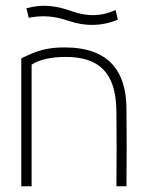

<svg xmlns="http://www.w3.org/2000/svg" viewBox="-20 -648 510 668"><path d="M90 0V-423C113 -439 155 -450 208 -450C322 -450 384 -398 385 -260C386 -175 386 -85 385 0H420C421 -95 421 -176 420 -271C419 -398 361 -483 205 -483C145 -483 111 -473 54 -445V0ZM72 -619 80 -586C129 -596 170 -592 220 -575C278 -555 339 -557 390 -580L382 -613C331 -590 284 -590 230 -609C169 -631 121 -633 72 -619Z"/></svg>

Font: Kreadon Extra Light
Style: Regular
Weight: 200
Designer: kohakuno
Foundry: StudioGnu
Version: Version 1.000;Glyphs 3.1.2 (3151)